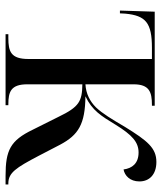

<svg xmlns="http://www.w3.org/2000/svg" viewBox="34 -616 582 690"><g transform="rotate(90 325.0 -271.0)"><path d="M103 0H358V-10H355C310 -10 283 -19 283 -78V-276C344 -275 364 -265 400 -190L446 -98C485 -17 520 0 612 0H643V-10H639C601 -10 583 -37 540 -119L500 -196C465 -262 426 -286 326 -287C377 -311 397 -344 428 -395C465 -455 491 -478 528 -478C567 -478 585 -455 589 -424C611 -428 632 -447 632 -481C632 -517 607 -542 562 -542C512 -542 486 -510 436 -429C409 -383 388 -348 366 -325C344 -303 317 -289 283 -287V-460C283 -517 311 -526 357 -526H360V-536H22L18 -411H28L29 -430C36 -504 62 -526 152 -526H192V-82C192 -19 165 -10 117 -10H103Z"/></g></svg>

Font: Noto Serif Display SemiCondensed
Style: Regular
Weight: 400
Width: 4
Designer: Monotype Design Team
Foundry: Monotype Imaging Inc.
Version: Version 2.009